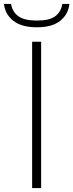

<svg xmlns="http://www.w3.org/2000/svg" viewBox="-57 -951 371 971"><path d="M105.5 0V-740H151V0ZM-37 -931H-1Q5.5 -891 35.8 -869Q66 -847 129.5 -847Q193 -847 222.2 -868.8Q251.5 -890.5 258 -931H294Q288 -878 247.2 -845.5Q206.5 -813 129.5 -813Q52 -813 10.5 -845.8Q-31 -878.5 -37 -931Z"/></svg>

Font: Encode Sans Expanded ExtraLight
Style: Regular
Weight: 275
Width: 7
Designer: Multiple Designers
Foundry: Impallari Type
Version: Version 2.000